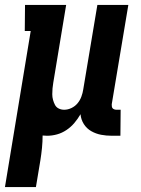

<svg xmlns="http://www.w3.org/2000/svg" viewBox="-50 -540 570 775"><path d="M-30 215 74 -415H50L51 -520H217L165 -206Q163 -195 162 -183Q161 -171 161 -159.5Q161 -148 164 -137Q167 -126 172 -116.5Q177 -107 187 -102Q197 -97 209 -97Q224 -97 238.5 -104Q253 -111 263 -123Q273 -135 278.5 -150Q284 -165 286 -179L343 -520H468L401 -119Q401 -114 401.5 -110Q402 -106 404.5 -103Q407 -100 411.5 -98.5Q416 -97 420 -97H437L436 8H402Q379 8 358 4Q337 0 318.5 -10.5Q300 -21 288.5 -39Q277 -57 275 -79Q264 -60 250 -43.5Q236 -27 218 -15Q200 -3 180 2.5Q160 8 140 8Q135 8 131 7.5Q127 7 122 7Q122 32 119.5 57Q117 82 113 107L95 215Z"/></svg>

Font: Iosevka Curly Slab Extrabold
Style: Italic
Weight: 800
Italic angle: -9°
Monospace: yes
Designer: Belleve Invis
Foundry: Belleve Invis
Version: Version 22.1.2; ttfautohint (v1.8.4)